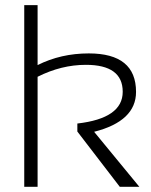

<svg xmlns="http://www.w3.org/2000/svg" viewBox="-20 -718 580 738"><path d="M73.2 0V-698.2H124.5V-467.8Q213.9 -512.7 321.3 -512.7Q502.9 -512.7 502.9 -364.7Q502.9 -252.4 341.8 -211.4L515.6 0H440.4L277.3 -212.4V-243.2Q451.7 -263.2 451.7 -365.2Q451.7 -468.8 310.1 -468.8Q215.8 -468.8 124.5 -422.9V0Z"/></svg>

Font: Sansation Light
Style: Light
Weight: 300
Designer: Bernd Montag
Version: Version 1.301